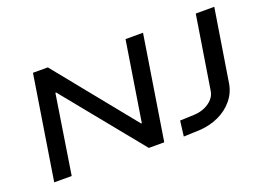

<svg xmlns="http://www.w3.org/2000/svg" viewBox="-103 -963 1688 1228"><g transform="rotate(-20 741.0 -348.5)"><path d="M85 0 197 -705H298L736 -164H741L827 -705H946L834 0H729L293 -536H288L204 0ZM964 8 977 -96 1076 -100Q1116 -102 1148.5 -117Q1181 -132 1201.5 -155.5Q1222 -179 1226 -210L1305 -705H1431L1352 -211Q1342 -151 1302.5 -103Q1263 -55 1203 -27.5Q1143 0 1073 4Z"/></g></svg>

Font: Nunito Sans 7pt Expanded SemiBold
Style: Italic
Weight: 600
Width: 7
Italic angle: -9°
Designer: Vernon Adams
Foundry: Vernon Adams
Version: Version 3.101;gftools[0.9.27]